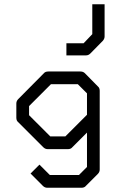

<svg xmlns="http://www.w3.org/2000/svg" viewBox="-20 -815 532 905"><path d="M390 -274V-375L347 -418H220L117 -315V-272L217 -172H288ZM390 -190 321 -121Q314 -112 300 -112H205Q193 -112 184 -121L66 -239Q57 -246 57 -260V-327Q57 -339 66 -348L187 -470Q193.5 -478 208 -478H359Q372 -478 380 -470L441 -408Q450 -401 450 -387V-16Q450 -4 441 5L385 61Q378 70 364 70H203Q191 70 182 61L124 3L166 -39L215 10H352L390 -28ZM473 -795V-643Q473 -632.5 465 -623L406 -563Q397 -554 386 -554H293V-611H374L415 -654V-795Z"/></svg>

Font: IBM 3270 Semi-Condensed
Style: Condensed
Weight: 400
Monospace: yes
Version: Version 2.3.1